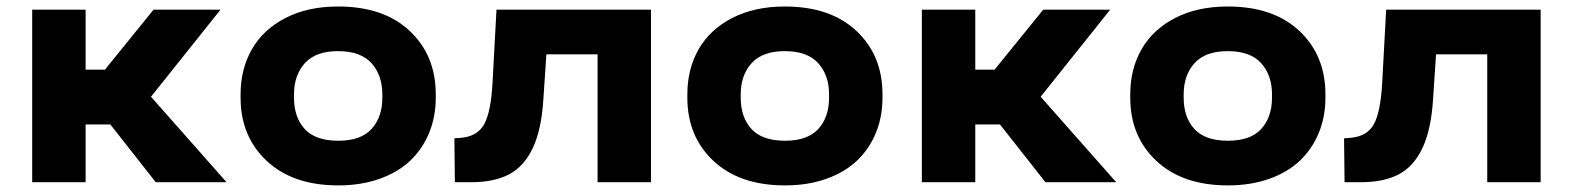

<svg xmlns="http://www.w3.org/2000/svg" viewBox="-20 -558 4808 588"><path d="M78.6 0V-528.3H242.2V-344.7H301.3L450.2 -528.3H655.3L442.4 -261.7L673.8 0H457L317.9 -176.8H242.2V0Z M716.8 -258.8V-269Q716.8 -346.7 751.5 -407.2Q786.1 -467.8 854.2 -502.9Q922.4 -538.1 1015.1 -538.1Q1155.3 -538.1 1234.9 -463.1Q1314.5 -388.2 1314.5 -269V-258.8Q1314.5 -200.7 1294.4 -151.6Q1274.4 -102.5 1237.1 -66.7Q1199.7 -30.8 1142.8 -10.5Q1085.9 9.8 1016.1 9.8Q877 9.8 796.9 -65.2Q716.8 -140.1 716.8 -258.8ZM880.4 -269V-258.8Q880.4 -198.7 913.3 -162.8Q946.3 -127 1016.1 -127Q1085 -127 1117.9 -163.1Q1150.9 -199.2 1150.9 -258.8V-269Q1150.9 -327.6 1117.7 -364.5Q1084.5 -401.4 1015.1 -401.4Q946.8 -401.4 913.6 -364.5Q880.4 -327.6 880.4 -269Z M1373 0 1371.6 -134.3 1394 -136.2Q1442.9 -141.1 1463.1 -178.2Q1483.4 -215.3 1488.3 -303.2L1500.5 -528.3H1973.6V0H1810.1V-391.6H1653.3L1644 -253.4Q1638.2 -160.6 1611.6 -104.5Q1585 -48.3 1539.3 -24.2Q1493.7 0 1422.9 0Z M2085 -258.8V-269Q2085 -346.7 2119.6 -407.2Q2154.3 -467.8 2222.4 -502.9Q2290.5 -538.1 2383.3 -538.1Q2523.4 -538.1 2603 -463.1Q2682.6 -388.2 2682.6 -269V-258.8Q2682.6 -200.7 2662.6 -151.6Q2642.6 -102.5 2605.2 -66.7Q2567.9 -30.8 2511 -10.5Q2454.1 9.8 2384.3 9.8Q2245.1 9.8 2165 -65.2Q2085 -140.1 2085 -258.8ZM2248.5 -269V-258.8Q2248.5 -198.7 2281.5 -162.8Q2314.5 -127 2384.3 -127Q2453.1 -127 2486.1 -163.1Q2519 -199.2 2519 -258.8V-269Q2519 -327.6 2485.8 -364.5Q2452.6 -401.4 2383.3 -401.4Q2314.9 -401.4 2281.7 -364.5Q2248.5 -327.6 2248.5 -269Z M2803.2 0V-528.3H2966.8V-344.7H3025.9L3174.8 -528.3H3379.9L3167 -261.7L3398.4 0H3181.6L3042.5 -176.8H2966.8V0Z M3441.4 -258.8V-269Q3441.4 -346.7 3476.1 -407.2Q3510.7 -467.8 3578.9 -502.9Q3647 -538.1 3739.7 -538.1Q3879.9 -538.1 3959.5 -463.1Q4039.1 -388.2 4039.1 -269V-258.8Q4039.1 -200.7 4019 -151.6Q3999 -102.5 3961.7 -66.7Q3924.3 -30.8 3867.4 -10.5Q3810.5 9.8 3740.7 9.8Q3601.6 9.8 3521.5 -65.2Q3441.4 -140.1 3441.4 -258.8ZM3605 -269V-258.8Q3605 -198.7 3637.9 -162.8Q3670.9 -127 3740.7 -127Q3809.6 -127 3842.5 -163.1Q3875.5 -199.2 3875.5 -258.8V-269Q3875.5 -327.6 3842.3 -364.5Q3809.1 -401.4 3739.7 -401.4Q3671.4 -401.4 3638.2 -364.5Q3605 -327.6 3605 -269Z M4097.7 0 4096.2 -134.3 4118.7 -136.2Q4167.5 -141.1 4187.7 -178.2Q4208 -215.3 4212.9 -303.2L4225.1 -528.3H4698.2V0H4534.7V-391.6H4377.9L4368.7 -253.4Q4362.8 -160.6 4336.2 -104.5Q4309.6 -48.3 4263.9 -24.2Q4218.3 0 4147.5 0Z"/></svg>

Font: Bert Sans Black
Style: Regular
Weight: 900
Designer: Christian Robertson, Adam Twardoch, & Cristiano Sobral
Foundry: Google
Version: Version 12.135;January 10, 2020;FontCreator 12.0.0.2547 64-b